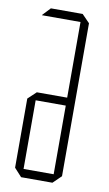

<svg xmlns="http://www.w3.org/2000/svg" viewBox="-82 -743 444 785"><g transform="rotate(10 140.0 -350.5)"><path d="M33 -667V-668L64 -701H196L228 -668V-33L194 0H64L33 -34V-321L67 -353H193V-667ZM68 -320V-35H193V-320Z"/></g></svg>

Font: Foldit Thin ExtraLight
Style: Regular
Weight: 250
Version: Version 1.003